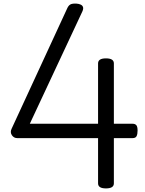

<svg xmlns="http://www.w3.org/2000/svg" viewBox="-20 -1035 810 1069"><path d="M570 14Q548 14 537 7Q526 0 526 -14V-266H76Q57 -266 46 -282.5Q35 -299 45 -319L354 -988Q361 -1004 371.5 -1010Q382 -1016 405 -1015Q420 -1014 430 -1009Q440 -1004 442.5 -994.5Q445 -985 438 -970L146 -346H526V-682Q526 -710 570 -710Q592 -710 603 -703Q614 -696 614 -682V-346H718Q732 -346 739 -338Q746 -330 746 -308Q746 -288 740.5 -277Q735 -266 718 -266H614V-14Q614 14 570 14Z"/></svg>

Font: Playwrite ES
Style: Regular
Weight: 400
Designer: Veronika Burian, José Scaglione
Foundry: TypeTogether
Version: Version 1.002